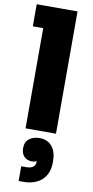

<svg xmlns="http://www.w3.org/2000/svg" viewBox="-111 -773 546 1129"><g transform="rotate(10 162.0 -209.0)"><path d="M255.9 0H74.2V-598.1H12.2V-730H255.9ZM166 42Q213.9 42 240.5 74.2Q267.1 106.4 267.1 163.1V168.9Q267.1 237.3 226.3 274.7Q185.5 312 116.2 312H87.9V224.1H118.2Q172.9 224.1 172.9 179.2Q161.1 185.1 145 185.1Q115.7 185.1 97.9 167Q80.1 148.9 80.1 117.2Q80.1 79.6 104.7 60.8Q129.4 42 166 42Z"/></g></svg>

Font: Sora ExtraBold
Style: Regular
Weight: 800
Designer: Jonathan Barnbrook, Julián Moncada
Foundry: Barnbrook Fonts
Version: Version 2.000